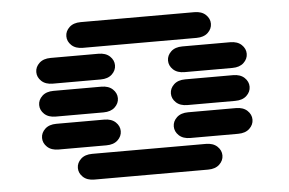

<svg xmlns="http://www.w3.org/2000/svg" viewBox="-46 -925 1092 726"><g transform="rotate(-5 500.0 -562.0)"><path d="M284.2 -263.7H715.8Q743.2 -263.7 758.8 -278.3Q774.4 -293 774.4 -312.5Q774.4 -332 758.8 -346.7Q743.2 -361.3 715.8 -361.3H284.2Q256.8 -361.3 241.2 -346.7Q225.6 -332 225.6 -312.5Q225.6 -293 241.2 -278.3Q256.8 -263.7 284.2 -263.7ZM159.2 -388.7H340.8Q368.2 -388.7 383.8 -403.3Q399.4 -418 399.4 -437.5Q399.4 -457 383.8 -471.7Q368.2 -486.3 340.8 -486.3H159.2Q131.8 -486.3 116.2 -471.7Q100.6 -457 100.6 -437.5Q100.6 -418 116.2 -403.3Q131.8 -388.7 159.2 -388.7ZM659.2 -388.7H840.8Q868.2 -388.7 883.8 -403.3Q899.4 -418 899.4 -437.5Q899.4 -457 883.8 -471.7Q868.2 -486.3 840.8 -486.3H659.2Q631.8 -486.3 616.2 -471.7Q600.6 -457 600.6 -437.5Q600.6 -418 616.2 -403.3Q631.8 -388.7 659.2 -388.7ZM159.2 -513.7H340.8Q368.2 -513.7 383.8 -528.3Q399.4 -543 399.4 -562.5Q399.4 -582 383.8 -596.7Q368.2 -611.3 340.8 -611.3H159.2Q131.8 -611.3 116.2 -596.7Q100.6 -582 100.6 -562.5Q100.6 -543 116.2 -528.3Q131.8 -513.7 159.2 -513.7ZM659.2 -513.7H840.8Q868.2 -513.7 883.8 -528.3Q899.4 -543 899.4 -562.5Q899.4 -582 883.8 -596.7Q868.2 -611.3 840.8 -611.3H659.2Q631.8 -611.3 616.2 -596.7Q600.6 -582 600.6 -562.5Q600.6 -543 616.2 -528.3Q631.8 -513.7 659.2 -513.7ZM159.2 -638.7H340.8Q368.2 -638.7 383.8 -653.3Q399.4 -668 399.4 -687.5Q399.4 -707 383.8 -721.7Q368.2 -736.3 340.8 -736.3H159.2Q131.8 -736.3 116.2 -721.7Q100.6 -707 100.6 -687.5Q100.6 -668 116.2 -653.3Q131.8 -638.7 159.2 -638.7ZM659.2 -638.7H840.8Q868.2 -638.7 883.8 -653.3Q899.4 -668 899.4 -687.5Q899.4 -707 883.8 -721.7Q868.2 -736.3 840.8 -736.3H659.2Q631.8 -736.3 616.2 -721.7Q600.6 -707 600.6 -687.5Q600.6 -668 616.2 -653.3Q631.8 -638.7 659.2 -638.7ZM284.2 -763.7H715.8Q743.2 -763.7 758.8 -778.3Q774.4 -793 774.4 -812.5Q774.4 -832 758.8 -846.7Q743.2 -861.3 715.8 -861.3H284.2Q256.8 -861.3 241.2 -846.7Q225.6 -832 225.6 -812.5Q225.6 -793 241.2 -778.3Q256.8 -763.7 284.2 -763.7Z"/></g></svg>

Font: Sixtyfour Convergence
Style: Regular
Weight: 400
Designer: Jens Kutilek
Foundry: Jens Kutilek
Version: Version 2.001